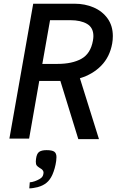

<svg xmlns="http://www.w3.org/2000/svg" viewBox="-20 -745 640 1032"><path d="M158.5 -725H381.5Q436.5 -725 483.2 -705Q530 -685 558.2 -645.8Q586.5 -606.5 586.5 -551Q586.5 -530.5 583 -511Q570 -439 524 -392Q478 -345 409.5 -324.5L512 3H401L304.5 -310H191L136.5 0H30.5ZM479.5 -526.5Q482 -540.5 482 -551Q482 -596.5 448 -616.5Q414 -636.5 358 -636.5H249L207.5 -401.5H289Q368 -401.5 417.5 -429Q467 -456.5 479.5 -526.5ZM191.5 218Q201 212.5 206 206.8Q211 201 213 191Q214 185 214 183Q214 172.5 203.5 164Q201 162 192.5 157Q182 150.5 177.2 144.2Q172.5 138 172.5 123.5Q172.5 120 173.5 110Q177 81 190.2 71.5Q203.5 62 230 62Q260.5 62 272 70.5Q283.5 79 283.5 99.5Q283.5 109 282 120Q276.5 160.5 261 195.5Q248.5 222.5 230 237.5Q211 253 185 260Q156 267.5 137.5 267.5L140 235Q153.5 234 167.2 229Q181 224 191.5 218Z"/></svg>

Font: JuliaMono MediumItalic
Style: Regular
Weight: 500
Italic angle: -9°
Monospace: yes
Designer: cormullion
Foundry: corm
Version: Version 0.049; ttfautohint (v1.8.4)